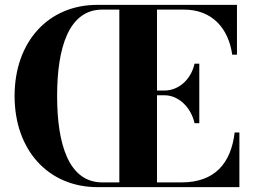

<svg xmlns="http://www.w3.org/2000/svg" viewBox="-20 -770 1042 790"><path d="M780.5 -263H800V-508H780.5C765.5 -441 713.5 -397.5 657 -397.5H626V-730.5H737C854 -730.5 920.5 -652 935.5 -545H955V-750H380.5C178 -750 40 -597.5 40 -375C40 -153 178 -0.5 380.5 0H965V-225H945.5C930.5 -98 863.5 -19.5 727 -19.5H626V-378H657C713.5 -378 765.5 -330 780.5 -263ZM215 -375C215 -572 262 -730.5 401 -730.5H471V-19.5H401C262 -19.5 215 -178 215 -375Z"/></svg>

Font: Bodoni* 11pt
Style: Bold
Weight: 700
Version: Version 2.3